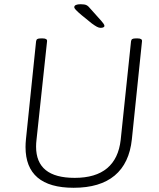

<svg xmlns="http://www.w3.org/2000/svg" viewBox="-20 -884 752 910"><path d="M329 6Q215 6 158 -42.5Q101 -91 101 -187Q101 -196 101.5 -205Q102 -214 103 -224L151 -688Q152 -696 157 -699Q162 -702 174 -702H182Q205 -702 203 -688L153 -221Q152 -213 151.5 -205Q151 -197 151 -189Q151 -115 196.5 -78Q242 -41 334 -41Q433 -41 487.5 -86.5Q542 -132 552 -221L601 -688Q602 -696 607 -699Q612 -702 624 -702H632Q655 -702 653 -688L605 -224Q593 -110 523.5 -52Q454 6 329 6ZM457 -752Q449 -752 439.5 -757Q430 -762 415 -773L367 -812Q348 -828 340 -836.5Q332 -845 332 -850Q332 -857 340 -860.5Q348 -864 362 -864Q381 -864 390 -859.5Q399 -855 410 -841L461 -784Q466 -778 470.5 -772Q475 -766 475 -761Q475 -757 470 -754.5Q465 -752 457 -752Z"/></svg>

Font: Asap ExtraLight
Style: Italic
Weight: 250
Italic angle: -6°
Version: Version 3.001